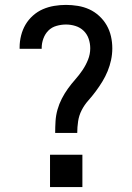

<svg xmlns="http://www.w3.org/2000/svg" viewBox="-20 -763 540 783"><path d="M205 -221Q205 -245 206.5 -269Q208 -293 214.5 -316Q221 -339 232 -360.5Q243 -382 257 -401.5Q271 -421 287 -439Q303 -457 316.5 -477Q330 -497 339 -519.5Q348 -542 348 -566Q348 -586 341.5 -605Q335 -624 321 -637.5Q307 -651 288 -657Q269 -663 249 -663Q230 -663 210.5 -657.5Q191 -652 177.5 -638.5Q164 -625 157 -606Q150 -587 150 -568Q150 -567 150 -566Q150 -565 150 -564H60Q60 -566 60 -567.5Q60 -569 60 -570Q60 -594 66 -618Q72 -642 84 -662.5Q96 -683 114.5 -699.5Q133 -716 155 -725.5Q177 -735 201 -739Q225 -743 249 -743Q273 -743 297.5 -739Q322 -735 344 -725Q366 -715 384.5 -698Q403 -681 415 -660Q427 -639 432.5 -615Q438 -591 438 -566Q438 -542 433 -518.5Q428 -495 419 -473Q410 -451 397.5 -430.5Q385 -410 370.5 -390.5Q356 -371 340 -353Q324 -335 313 -313.5Q302 -292 298.5 -268Q295 -244 295 -221ZM184 0V-132H316V0Z"/></svg>

Font: Iosevka SS04 Medium
Style: Regular
Weight: 500
Monospace: yes
Designer: Belleve Invis
Foundry: Belleve Invis
Version: Version 19.0.0; ttfautohint (v1.8.4)